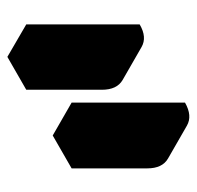

<svg xmlns="http://www.w3.org/2000/svg" viewBox="-26 -944 521 508"><g transform="rotate(-90 234.0 -689.5)"><path d="M217 -460Q182 -440 156 -455Q130 -470 130 -510V-710L217 -760ZM424 -580Q390 -560 364 -575Q338 -590 338 -630V-830L424 -880ZM130 -710V-510Q130 -470 156 -455L69 -505Q43 -520 43 -560V-760ZM424 -880 338 -830 251 -880 338 -930ZM338 -830V-630Q338 -590 364 -575L277 -625Q251 -640 251 -680V-880ZM217 -760 130 -710 43 -760 130 -810Z"/></g></svg>

Font: Nabla Normal
Style: Regular
Weight: 400
Designer: Arthur Reinders Folmer
Version: Version 1.000